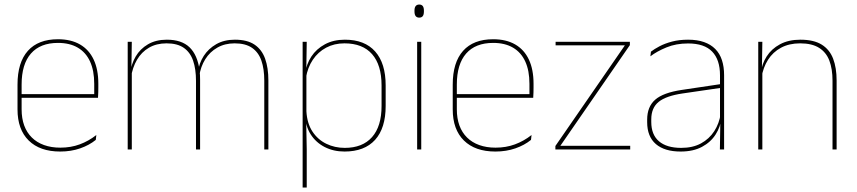

<svg xmlns="http://www.w3.org/2000/svg" viewBox="-20 -674 3867 866"><path d="M251.5 9.5Q160 9.5 109.5 -40.2Q59 -90 59 -180.5V-292.5Q59 -392.5 105.8 -444.8Q152.5 -497 241.5 -497Q300 -497 340.8 -473.5Q381.5 -450 402.5 -405.2Q423.5 -360.5 423.5 -296.5V-279.5Q423.5 -268.5 423.2 -257.5Q423 -246.5 422 -233H405Q405 -250.5 405 -266.5Q405 -282.5 405 -296Q405 -355.5 386.2 -396.5Q367.5 -437.5 331 -459Q294.5 -480.5 241.5 -480.5Q161.5 -480.5 119.5 -432.5Q77.5 -384.5 77.5 -292.5V-243.5V-239.5V-181Q77.5 -140 89.2 -108Q101 -76 123.5 -53.8Q146 -31.5 178.5 -19.8Q211 -8 252 -8Q299.5 -8 339.5 -22.8Q379.5 -37.5 414.5 -65L412 -43Q382.5 -19 341.5 -4.8Q300.5 9.5 251.5 9.5ZM67.5 -233V-249.5H415.5V-233Z M1172 0V-310Q1172 -363 1159 -400.5Q1146 -438 1116.8 -458.2Q1087.5 -478.5 1038.5 -478.5Q994 -478.5 960.2 -459.2Q926.5 -440 905.8 -406.8Q885 -373.5 879 -331.5L868.5 -351.5H873.5Q878 -389 899 -421.8Q920 -454.5 955.5 -474.8Q991 -495 1039.5 -495Q1095 -495 1128 -472.8Q1161 -450.5 1175.8 -409.2Q1190.5 -368 1190.5 -311V0ZM556 0V-485.5H574.5L572.5 -357.5H574.5V0ZM864 0V-309.5Q864 -362.5 851 -400.2Q838 -438 809 -458.2Q780 -478.5 731.5 -478.5Q685.5 -478.5 651.8 -458.8Q618 -439 597.8 -404.2Q577.5 -369.5 571 -325L560.5 -344H567.5Q572 -385 592 -419.2Q612 -453.5 647.5 -474.2Q683 -495 732.5 -495Q799 -495 834.8 -460.8Q870.5 -426.5 880 -358Q881.5 -346.5 882 -336Q882.5 -325.5 882.5 -314V0Z M1534 9.5Q1484 9.5 1444.2 -11Q1404.5 -31.5 1381 -68.5Q1357.5 -105.5 1357 -155.5H1351L1362 -172Q1365 -117.5 1389.2 -80.8Q1413.5 -44 1451.8 -25.5Q1490 -7 1535 -7Q1615 -7 1658 -55.5Q1701 -104 1701 -196V-288.5Q1701 -381 1658.2 -429.8Q1615.5 -478.5 1533.5 -478.5Q1487.5 -478.5 1451 -459Q1414.5 -439.5 1391 -404.5Q1367.5 -369.5 1360 -323L1351 -341.5H1356.5Q1361.5 -384 1384.2 -418.8Q1407 -453.5 1445.5 -474.2Q1484 -495 1535.5 -495Q1625 -495 1672.2 -441.8Q1719.5 -388.5 1719.5 -288.5V-196Q1719.5 -96 1671.8 -43.2Q1624 9.5 1534 9.5ZM1345 172V-485.5H1363.5L1361.5 -356L1362 -346.5V-138L1361 -130.5L1363.5 0V172Z M1861.5 0V-485.5H1880V0ZM1871 -594.5Q1860.5 -594.5 1855 -601.2Q1849.5 -608 1849.5 -622V-626.5Q1849.5 -640 1855 -646.8Q1860.5 -653.5 1871 -653.5Q1881.5 -653.5 1886.8 -646.8Q1892 -640 1892 -626.5V-622Q1892 -608 1886.8 -601.2Q1881.5 -594.5 1871 -594.5Z M2214.5 9.5Q2123 9.5 2072.5 -40.2Q2022 -90 2022 -180.5V-292.5Q2022 -392.5 2068.8 -444.8Q2115.5 -497 2204.5 -497Q2263 -497 2303.8 -473.5Q2344.5 -450 2365.5 -405.2Q2386.5 -360.5 2386.5 -296.5V-279.5Q2386.5 -268.5 2386.2 -257.5Q2386 -246.5 2385 -233H2368Q2368 -250.5 2368 -266.5Q2368 -282.5 2368 -296Q2368 -355.5 2349.2 -396.5Q2330.5 -437.5 2294 -459Q2257.5 -480.5 2204.5 -480.5Q2124.5 -480.5 2082.5 -432.5Q2040.5 -384.5 2040.5 -292.5V-243.5V-239.5V-181Q2040.5 -140 2052.2 -108Q2064 -76 2086.5 -53.8Q2109 -31.5 2141.5 -19.8Q2174 -8 2215 -8Q2262.5 -8 2302.5 -22.8Q2342.5 -37.5 2377.5 -65L2375 -43Q2345.5 -19 2304.5 -4.8Q2263.5 9.5 2214.5 9.5ZM2030.5 -233V-249.5H2378.5V-233Z M2822.5 -16.5V0H2485V-15.5L2798.5 -469.5H2486V-485.5H2821V-470.5L2507.5 -16.5Z M3227 0 3229 -128 3227.5 -131.5V-292V-334.5Q3227.5 -404.5 3192.2 -441.2Q3157 -478 3083.5 -478Q3029 -478 2986 -460.2Q2943 -442.5 2913.5 -420L2916 -441Q2931.5 -453 2955.2 -465.5Q2979 -478 3011.2 -486.5Q3043.5 -495 3083.5 -495Q3125 -495 3155.5 -484.2Q3186 -473.5 3206.2 -453Q3226.5 -432.5 3236.2 -402.8Q3246 -373 3246 -335V0ZM3050 9.5Q2977.5 9.5 2938.2 -24.2Q2899 -58 2899 -123V-134.5Q2899 -192.5 2935 -224.2Q2971 -256 3055.5 -268.5L3236.5 -295.5L3237 -278.5L3059 -252.5Q2984 -241.5 2950.8 -214.5Q2917.5 -187.5 2917.5 -135.5V-124Q2917.5 -66.5 2952.2 -36.8Q2987 -7 3052.5 -7Q3104.5 -7 3141.8 -27.2Q3179 -47.5 3201.5 -82.2Q3224 -117 3230.5 -160.5L3240 -142H3234Q3230 -102.5 3208 -67.8Q3186 -33 3146.5 -11.8Q3107 9.5 3050 9.5Z M3735 0V-310Q3735 -363 3720.8 -400.5Q3706.5 -438 3674.5 -458.2Q3642.5 -478.5 3589 -478.5Q3539.5 -478.5 3502.8 -458.8Q3466 -439 3444 -404.2Q3422 -369.5 3415 -325L3406 -344H3411.5Q3416 -385 3437.8 -419.2Q3459.5 -453.5 3498 -474.2Q3536.5 -495 3590 -495Q3650.5 -495 3686.2 -472.8Q3722 -450.5 3737.8 -409.2Q3753.5 -368 3753.5 -311V0ZM3400 0V-485.5H3418.5L3416.5 -358.5H3418.5V0Z"/></svg>

Font: Anek Latin Thin
Style: Regular
Weight: 250
Designer: Yesha Goshar
Foundry: Ek Type
Version: Version 1.003